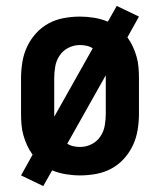

<svg xmlns="http://www.w3.org/2000/svg" viewBox="-20 -584 540 648"><path d="M126 44 51 8 90 -62Q79 -77 71.5 -93.5Q64 -110 59 -127.5Q54 -145 52.5 -163.5Q51 -182 51 -200V-320Q51 -347 55.5 -374.5Q60 -402 71.5 -426.5Q83 -451 101.5 -471.5Q120 -492 144 -505Q168 -518 195.5 -523Q223 -528 250 -528Q274 -528 298 -524Q322 -520 344 -511L374 -564L449 -528L410 -458Q421 -443 428.5 -426.5Q436 -410 441 -392.5Q446 -375 447.5 -356.5Q449 -338 449 -320V-200Q449 -173 444.5 -145.5Q440 -118 428.5 -93.5Q417 -69 398.5 -48.5Q380 -28 356 -15Q332 -2 304.5 3Q277 8 250 8Q226 8 202 4Q178 0 156 -9ZM163 -190 293 -421Q284 -427 272.5 -429.5Q261 -432 250 -432Q230 -432 211.5 -423Q193 -414 181.5 -397Q170 -380 166.5 -360Q163 -340 163 -320ZM250 -88Q270 -88 288.5 -97Q307 -106 318.5 -123Q330 -140 333.5 -160Q337 -180 337 -200V-330L207 -99Q216 -93 227.5 -90.5Q239 -88 250 -88Z"/></svg>

Font: Iosevka Fixed
Style: Bold
Weight: 700
Monospace: yes
Designer: Belleve Invis
Foundry: Belleve Invis
Version: Version 32.3.0